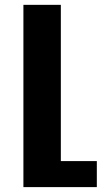

<svg xmlns="http://www.w3.org/2000/svg" viewBox="-20 -558 418 789"><path d="M230 104H377.9V210.9H76.2V-538.1H230Z"/></svg>

Font: Montserrat arm SemiBold
Style: Regular
Weight: 600
Designer: Julieta Ulanovsky
Foundry: Julieta Ulanovsky
Version: Version 6.000;PS 006.000;hotconv 1.0.88;makeotf.lib2.5.64775